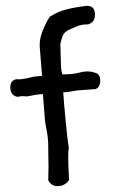

<svg xmlns="http://www.w3.org/2000/svg" viewBox="-20 -630 392 653"><path d="M305 -327 250 -323Q243 -323 225.5 -319.5Q208 -316 195 -316Q196 -298 198.5 -271Q201 -244 203.5 -216Q206 -188 209 -164Q212 -140 214 -127Q213 -122 212.5 -114Q212 -106 212 -95Q212 -66 215 -18Q201 3 176 3Q153 3 144 -18Q144 -27 144.5 -38.5Q145 -50 145 -64Q145 -78 144.5 -95.5Q144 -113 144 -133V-139Q144 -153 141 -173Q138 -193 133 -219L126 -310Q118 -310 104.5 -308Q91 -306 71 -302Q68 -302 65.5 -302.5Q63 -303 60 -303Q51 -303 44 -301.5Q37 -300 38 -301Q15 -306 15 -333Q15 -357 37 -361Q38 -361 39.5 -360.5Q41 -360 43 -360Q48 -360 55.5 -361Q63 -362 70 -363.5Q77 -365 81.5 -366Q86 -367 85 -367Q92 -369 101 -370Q110 -371 123 -372L115 -472V-478Q115 -517 149 -573Q159 -579 168.5 -584Q178 -589 191 -593.5Q204 -598 223 -602Q242 -606 272 -610H277Q303 -610 303 -579Q303 -555 280 -547H274Q259 -547 243 -541L215 -529Q198 -521 193 -507.5Q188 -494 185 -479Q185 -478 185.5 -470.5Q186 -463 186 -453.5Q186 -444 186.5 -435Q187 -426 187 -422V-414Q187 -406 188 -397Q189 -388 192 -377Q227 -377 245 -382Q263 -387 277 -387Q292 -387 306.5 -381.5Q321 -376 321 -356Q321 -333 305 -327Z"/></svg>

Font: Gaegu
Style: Regular
Weight: 400
Designer: JIKJI
Foundry: JIKJI
Version: Version 1.00